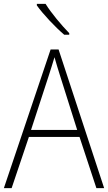

<svg xmlns="http://www.w3.org/2000/svg" viewBox="-20 -970 557 990"><path d="M215 -950H170V-942C202 -897 264 -831 311 -791H337V-799C297 -840 244 -903 215 -950ZM477 0H517L282 -715H241L0 0H40L129 -264H390ZM288 -585 378 -300H140L233 -585C242 -614 252 -644 261 -675C270 -642 280 -611 288 -585Z"/></svg>

Font: Noto Sans Myanmar SemiCondensed ExtraLight
Style: Regular
Weight: 200
Width: 4
Designer: Monotype Design Team
Foundry: Monotype Imaging Inc.
Version: Version 2.107